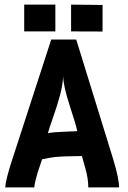

<svg xmlns="http://www.w3.org/2000/svg" viewBox="-20 -820 558 840"><path d="M291 -799.8 428.7 -798.3V-682.1L291 -682.6ZM85.9 -799.8H222.2V-682.6H85.9ZM317.9 -246.1Q314 -269 285.4 -356.7Q256.8 -444.3 256.3 -487.3Q254.9 -450.7 243.2 -405.8Q231.4 -360.8 213.1 -309.1Q194.8 -257.3 189.5 -237.3Q202.6 -240.2 224.1 -241.7Q245.6 -243.2 275.9 -244.4Q306.2 -245.6 317.9 -246.1ZM204.1 -647H313.5L476.6 -119.1Q501 -36.6 501 0H366.2Q366.2 -38.6 354 -81.5L338.4 -137.2Q327.1 -137.2 304.4 -136.7Q281.7 -136.2 272.5 -136Q263.2 -135.7 246.1 -135Q229 -134.3 218.3 -132.8Q207.5 -131.3 192.9 -128.9Q178.2 -126.5 164.1 -123L149.4 -79.1Q131.8 -24.9 129.9 0H2.9Q5.4 -34.7 29.3 -108.9Z"/></svg>

Font: Fantasque Sans Mono
Style: Bold
Weight: 700
Monospace: yes
Designer: Jany Belluz
Version: Version 1.8.0 ; ttfautohint (v1.8.2)